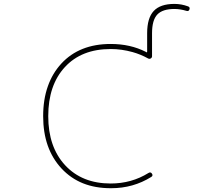

<svg xmlns="http://www.w3.org/2000/svg" viewBox="-20 -990 1040 997"><path d="M557.6 -12.7Q556.6 -12.7 554.7 -12.7Q474.6 -12.7 411.1 -38.1Q347.7 -63.5 299.8 -114.7Q252 -166 228 -233.9Q204.1 -301.8 204.1 -386.7Q204.1 -473.6 228.5 -542Q252 -609.4 298.8 -660.2Q345.7 -710.9 409.7 -736.3Q473.6 -761.7 554.7 -761.7Q657.2 -761.7 737.3 -720.7L740.2 -718.8Q744.1 -716.8 744.1 -721.7V-817.4Q744.1 -896.5 778.3 -933.1Q812.5 -969.7 885.7 -969.7Q921.9 -969.7 956.1 -957Q964.8 -954.1 964.8 -946.3Q964.8 -944.3 963.9 -941.4Q960 -929.7 948.2 -933.6Q915 -943.4 885.7 -943.4Q824.2 -943.4 796.9 -914.6Q769.5 -885.7 769.5 -817.4V-698.2Q769.5 -690.4 762.7 -686.5Q755.9 -682.6 749 -686.5Q710 -708 668 -719.7Q611.3 -735.4 554.7 -735.4Q403.3 -735.4 316.9 -641.6Q230.5 -547.9 230.5 -386.7Q230.5 -226.6 318.4 -131.8Q406.2 -37.1 554.7 -37.1Q663.1 -37.1 751 -91.8Q761.7 -98.6 768.6 -88.9Q776.4 -78.1 765.6 -71.3Q671.9 -12.7 557.6 -12.7Z"/></svg>

Font: Rounded-X Mgen+ 1m thin
Style: Regular
Weight: 100
Designer: [Source Han Sans]
Ryoko NISHIZUKA  (kana & ideographs); Paul D. Hunt (Latin, Greek & Cyrillic); Wenlong ZHANG  (bopomofo
Version: Version 1.059.20150602